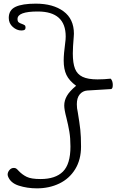

<svg xmlns="http://www.w3.org/2000/svg" viewBox="-20 -804 638 1052"><path d="M23 160Q19 145 29.5 130.5Q40 116 56 116Q64 116 69.5 120Q75 124 83 133Q102 153 126.5 165Q151 177 202 177Q284 177 325 136Q366 95 366 -1Q366 -47 360 -82.5Q354 -118 344 -158Q332 -203 332 -226Q332 -253 346.5 -278.5Q361 -304 397 -334Q359 -362 344 -393.5Q329 -425 329 -472Q329 -508 337 -567Q340 -587 340 -604Q340 -741 187 -741Q76 -741 76 -700Q76 -687 82 -682Q88 -677 100 -673Q111 -669 115.5 -665.5Q120 -662 120 -653Q120 -644 114.5 -640.5Q109 -637 97 -637Q72 -637 50 -656.5Q28 -676 28 -706Q28 -749 65 -766.5Q102 -784 176 -784Q271 -784 328 -742Q385 -700 385 -619L384 -602Q379 -544 379 -511Q379 -458 391 -427.5Q403 -397 432.5 -383Q462 -369 514 -369Q550 -369 586 -373Q592 -368 595 -358.5Q598 -349 598 -339Q598 -318 589 -316L458 -308Q433 -306 417 -287Q401 -268 401 -233Q401 -210 406 -190Q416 -130 420 -93.5Q424 -57 424 -1Q424 71 392 123Q360 175 305 201.5Q250 228 182 228Q129 228 82.5 213Q36 198 23 160Z"/></svg>

Font: Indie Flower
Style: Regular
Weight: 400
Designer: Kimberly Geswein
Foundry: Kimberly Geswein
Version: Version 2.000